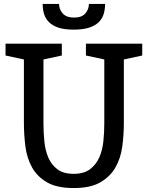

<svg xmlns="http://www.w3.org/2000/svg" viewBox="-20 -941 748 972"><path d="M607 -640V-319Q607 -258 599 -199Q591 -140 564.5 -93.5Q538 -47 488 -18Q438 11 353 11Q268 11 218 -18Q168 -47 142 -94Q116 -141 108.5 -200.5Q101 -260 101 -321V-640L8 -660V-720H293V-660L200 -640V-319Q200 -272 204.5 -226Q209 -180 224.5 -143.5Q240 -107 270.5 -84Q301 -61 353 -61Q405 -61 436 -84.5Q467 -108 483 -145Q499 -182 503.5 -227.5Q508 -273 508 -317V-640L415 -660V-720H700V-660ZM512 -921Q512 -894 505 -870.5Q498 -847 480 -829Q462 -811 431 -801Q400 -791 353 -791Q306 -791 276 -801Q246 -811 228 -829Q210 -847 203 -870.5Q196 -894 196 -921H279Q279 -894 297.5 -873Q316 -852 355 -852Q394 -852 412 -873Q430 -894 430 -921Z"/></svg>

Font: HermeneusOne
Style: Regular
Weight: 400
Designer: Rodrigo Fuenzalida, Pablo Impallari
Foundry: Pablo Impallari, Rodrigo Fuenzalida
Version: Version 1.000; ttfautohint (v0.8) -G 200 -r 50